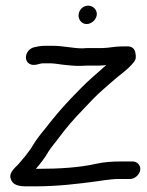

<svg xmlns="http://www.w3.org/2000/svg" viewBox="-20 -641 519 679"><path d="M288 -409H332C340 -409 349 -410 356 -411C340 -397 322 -381 306 -367C278 -342 259 -322 231 -293C196 -256 169 -224 139 -185C127 -171 109 -148 98 -130C84 -105 63 -81 43 -58C39 -53 12 -33 17 -12C24 16 49 18 77 18H107C183 18 258 9 324 0L351 -4C368 -6 383 -8 399 -8H440C457 -8 474 -24 476 -40C478 -57 465 -70 449 -70H408C378 -70 348 -68 321 -62C261 -48 186 -44 116 -44H107C123 -63 138 -81 152 -106C159 -118 176 -137 186 -151C214 -189 240 -219 274 -254C300 -282 318 -301 344 -324L376 -352C399 -373 433 -395 453 -421C462 -432 461 -441 459 -453C457 -467 448 -477 432 -477H414C385 -477 364 -471 341 -471H297C288 -471 282 -471 271 -470C238 -470 203 -479 168 -479H139C123 -479 110 -476 101 -474C70 -466 63 -429 83 -416C100 -405 119 -417 131 -417H160C173 -417 199 -412 214 -411L235 -409C244 -408 255 -408 264 -408C272 -408 280 -409 288 -409ZM258 -590C256 -573 268 -556 286 -556C302 -556 319 -569 322 -587C325 -605 310 -621 292 -621C274 -621 260 -607 258 -590Z"/></svg>

Font: PolanStronk
Style: BdIta
Weight: 700
Version: Version 1.0